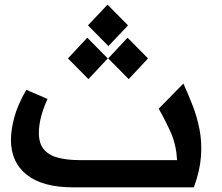

<svg xmlns="http://www.w3.org/2000/svg" viewBox="-20 -805 954 825"><path d="M294 0Q163 0 95 -54Q27 -108 27 -204Q27 -247 41.5 -301Q56 -355 93 -419L184 -380Q162 -329 154.5 -295.5Q147 -262 147 -234Q147 -188 169 -162.5Q191 -137 230.5 -127Q270 -117 322 -117H741Q737 -183 715 -233Q693 -283 662 -338L768 -446Q789 -400 808 -351Q827 -302 837.5 -248Q848 -194 843.5 -132.5Q839 -71 813 0ZM446 -607 358 -696 442 -785 530 -696ZM360 -465 272 -554 355 -643 443 -554ZM533 -465 445 -554 528 -643 616 -554Z"/></svg>

Font: Lexend SemiBold
Style: Regular
Weight: 600
Designer: Bonnie Shaver-Troup, Thomas Jockin
Foundry: Lexend
Version: Version 1.005; ttfautohint (v1.8.3)